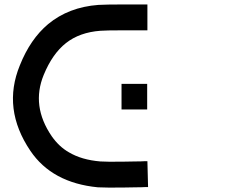

<svg xmlns="http://www.w3.org/2000/svg" viewBox="-20 -827 1034 861"><path d="M644 12H643H640H629Q616 13 589 13Q569 14 531 14Q460 15 419 13Q213 -7 116 -151Q-11 -339 69 -534Q116 -652 196 -719Q288 -795 421 -805Q457 -807 528 -807H635H639H640H641V-691H640H639H635H529Q456 -691 430 -689Q337 -682 276 -634Q215 -586 176 -491Q119 -352 212 -216Q245 -169 289 -144Q346 -110 430 -103Q459 -101 530 -102Q567 -102 587 -103Q614 -103 626 -104H637H640H641ZM525 -451H530H543H582H622H635H640V-336H635H622H582H543H530H525Z"/></svg>

Font: FoundationLogo
Style: Medium
Weight: 500
Version: Version 0.3